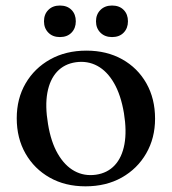

<svg xmlns="http://www.w3.org/2000/svg" viewBox="-20 -662 622 694"><path d="M292.5 -479Q365.5 -479 421.5 -447.8Q477.5 -416.5 509 -361Q540.5 -305.5 540.5 -233Q540.5 -163 508.5 -107.5Q476.5 -52 420 -20.2Q363.5 11.5 289 11.5Q215.5 11.5 159.8 -20Q104 -51.5 72.2 -107Q40.5 -162.5 40.5 -234.5Q40.5 -305.5 72.5 -360.5Q104.5 -415.5 161.2 -447.2Q218 -479 292.5 -479ZM327 -30.5Q368.5 -36.5 394.8 -64.8Q421 -93 429.8 -140.8Q438.5 -188.5 428 -253Q417 -318.5 392.2 -361.5Q367.5 -404.5 332 -423.8Q296.5 -443 254 -437Q212.5 -431 186.2 -402.8Q160 -374.5 151.2 -326.8Q142.5 -279 153.5 -214Q164 -149 189 -106Q214 -63 249.2 -43.8Q284.5 -24.5 327 -30.5ZM196.5 -528Q170.5 -528 154.8 -544Q139 -560 139 -585Q139 -610.5 154.8 -626.2Q170.5 -642 196.5 -642Q223 -642 238.5 -626.2Q254 -610.5 254 -585Q254 -560 238.5 -544Q223 -528 196.5 -528ZM385 -528Q359 -528 343 -544Q327 -560 327 -585Q327 -610 343 -626Q359 -642 385 -642Q411.5 -642 427 -626.2Q442.5 -610.5 442.5 -585Q442.5 -560 427 -544Q411.5 -528 385 -528Z"/></svg>

Font: Fraunces 17pt
Style: Regular
Weight: 400
Version: Version 1.000;[b76b70a41]